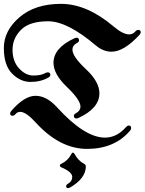

<svg xmlns="http://www.w3.org/2000/svg" viewBox="-45 -738 739 980"><path d="M0 0ZM268.6 97.7Q302.2 81.5 318.8 48.8Q322.8 41 327.1 41Q331.5 41 335.9 48.3Q353 81.5 384.8 98.6Q393.1 103 393.1 111.3Q393.1 171.4 314.9 217.8Q307.1 222.2 302.2 222.2Q292.5 222.2 292.5 211.9Q292.5 205.1 303.7 198.7Q323.7 187 323.7 164.6Q323.7 140.1 268.6 116.2Q260.7 112.8 260.7 106.9Q260.7 101.1 268.6 97.7ZM535.2 -602.5Q582.5 -562.5 614.3 -562.5Q632.8 -562.5 645 -576.7Q652.8 -585.4 660.2 -585.4Q673.3 -585.4 673.3 -573.2Q673.3 -566.9 667 -560.1Q587.4 -474.1 524.4 -474.1Q481.9 -474.1 443.8 -506.3Q298.8 -629.4 200.7 -629.4Q105.5 -629.4 62.3 -585.9Q19 -542.5 19 -483.6Q19 -424.8 52.5 -388.7Q85.9 -352.5 125.2 -352.5Q164.6 -352.5 186.5 -365.2Q192.4 -368.7 198.7 -368.7Q211.9 -368.7 211.9 -355.5Q211.9 -347.7 202.1 -342.3Q163.1 -319.8 111.1 -319.8Q59.1 -319.8 16.8 -362.3Q-25.4 -404.8 -25.4 -492.9Q-25.4 -581.1 54.2 -649.7Q133.8 -718.3 266.4 -718.3Q398.9 -718.3 535.2 -602.5ZM6.8 -158.7Q6.8 -165.5 14.2 -173.8Q80.1 -249 136.2 -249Q192.4 -249 245.6 -190.9Q386.7 -35.6 490.7 -35.6Q550.8 -35.6 597.2 -88.4Q605 -97.2 611.8 -97.2Q624.5 -97.2 624.5 -84Q624.5 -77.6 618.7 -70.8Q539.1 22 399.4 22Q259.8 22 136.2 -113.8Q87.9 -167 58.1 -167Q44.4 -167 35.6 -157Q26.9 -147 19.5 -147Q6.8 -147 6.8 -158.7ZM228 -417Q228 -493.2 334.5 -542.5Q340.8 -545.4 345.7 -545.4Q358.4 -545.4 358.4 -531.7Q358.4 -523.9 347.2 -518.1Q324.7 -505.9 324.7 -484.9Q324.7 -449.2 393.6 -385Q462.4 -320.8 462.4 -261.7Q462.4 -185.5 356 -136.2Q349.6 -133.3 344.7 -133.3Q332 -133.3 332 -147Q332 -154.8 343.3 -160.6Q365.7 -172.9 365.7 -193.8Q365.7 -228 296.9 -293.7Q228 -359.4 228 -417Z"/></svg>

Font: UnifrakturMaguntia21
Style: Book
Weight: 400
Designer: j. 'mach' wust, Gerrit Ansmann, Georg Duffner, based on a font by Peter Wiegel, original typeface by Carl Albert Fahrenw
Version: Version 2017-03-19